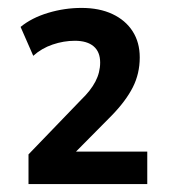

<svg xmlns="http://www.w3.org/2000/svg" viewBox="-20 -729 430 485"><path d="M52 -264V-339L185 -477Q209 -500 221 -523Q233 -546 233 -571Q233 -598 216.5 -612Q200 -626 169 -626Q141 -626 113 -616.5Q85 -607 64 -588L32 -661Q60 -684 101.5 -696.5Q143 -709 186 -709Q231 -709 264 -693.5Q297 -678 315 -650Q333 -622 333 -584Q333 -543 315.5 -508.5Q298 -474 262 -437L163 -337L162 -346H352V-264Z"/></svg>

Font: Nunito Sans 10pt SemiCondensed
Style: Bold
Weight: 700
Width: 4
Designer: Vernon Adams
Foundry: Vernon Adams
Version: Version 3.101;gftools[0.9.27]